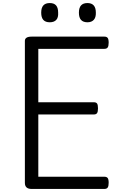

<svg xmlns="http://www.w3.org/2000/svg" viewBox="-20 -1238 776 1258"><path d="M187 0Q165 0 154 -10Q143 -20 143 -40V-970Q143 -984 154 -991Q165 -998 187 -998H664Q679 -998 685.5 -989.5Q692 -981 692 -958Q692 -936 685.5 -927Q679 -918 664 -918H231V-568H595Q610 -568 616 -559.5Q622 -551 622 -528Q622 -506 616 -497Q610 -488 595 -488H231V-80H664Q679 -80 685.5 -71.5Q692 -63 692 -40Q692 -18 685.5 -9Q679 0 664 0ZM306 -1092Q278 -1092 264 -1107.5Q250 -1123 250 -1155Q250 -1187 264 -1202.5Q278 -1218 306 -1218Q334 -1218 347.5 -1202.5Q361 -1187 361 -1155Q363 -1123 348.5 -1107.5Q334 -1092 306 -1092ZM553 -1092Q525 -1092 511 -1107.5Q497 -1123 497 -1155Q497 -1187 511 -1202.5Q525 -1218 553 -1218Q580 -1218 594 -1202.5Q608 -1187 608 -1155Q609 -1124 594.5 -1108Q580 -1092 553 -1092Z"/></svg>

Font: Playwrite ES Deco
Style: Regular
Weight: 400
Designer: Veronika Burian, José Scaglione
Foundry: TypeTogether
Version: Version 1.002